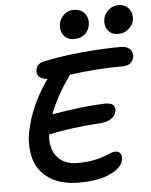

<svg xmlns="http://www.w3.org/2000/svg" viewBox="-61 -1007 821 1045"><g transform="rotate(-5 349.0 -485.0)"><path d="M608.9 -800.8Q574.2 -800.8 554.9 -826.9Q535.6 -853 543 -890.1Q548.8 -918 572.3 -937.5Q595.7 -957 624 -957Q664.1 -957 683.6 -929.4Q703.1 -901.9 696.8 -867.2Q691.4 -842.3 668.7 -821.5Q646 -800.8 608.9 -800.8ZM369.1 -793.9Q333 -793.9 313 -820.1Q293 -846.2 299.8 -882.8Q305.7 -912.6 327.4 -932.4Q349.1 -952.1 377.9 -952.1Q421.9 -952.1 442.1 -924.3Q462.4 -896.5 455.1 -859.9Q449.2 -831.5 427.5 -812.7Q405.8 -793.9 369.1 -793.9ZM329.1 -13.2Q278.8 -13.2 237.5 -23.9Q196.3 -34.7 167 -54.7Q137.7 -74.7 116.7 -102.3Q95.7 -129.9 86.2 -164.1Q76.7 -198.2 75.2 -237.3Q73.7 -276.4 83 -318.8Q108.9 -444.8 191.9 -569.8Q204.1 -586.9 206.1 -589.8Q174.8 -592.8 160.6 -607.7Q146.5 -622.6 150.9 -645Q156.2 -676.8 191.9 -686Q288.6 -707.5 407.7 -718.3Q526.9 -729 617.2 -729Q651.4 -729 668.5 -711.7Q685.5 -694.3 681.2 -668Q677.2 -647.9 662.4 -635.5Q647.5 -623 621.1 -623Q475.1 -623 329.1 -602.1Q328.6 -601.1 326.7 -597.2Q324.7 -593.3 323.2 -591.8Q251 -490.7 215.8 -396Q383.3 -425.3 504.9 -429.2Q538.1 -429.2 550.5 -417.2Q563 -405.3 559.1 -382.8Q547.4 -329.6 462.9 -324.2Q316.4 -315.9 188 -288.1Q180.7 -211.9 218.5 -166Q256.3 -120.1 330.1 -120.1Q374.5 -120.1 412.8 -127Q451.2 -133.8 471.7 -142.1Q492.2 -150.4 510.3 -157.2Q528.3 -164.1 537.1 -164.1Q558.1 -164.1 567.1 -151.1Q576.2 -138.2 571.8 -116.2Q563 -72.8 498.8 -43Q434.6 -13.2 329.1 -13.2Z"/></g></svg>

Font: Shantell Sans Bouncy
Style: Italic
Weight: 500
Italic angle: -11.31°
Designer: Stephen Nixon, Anya Danilova, Shantell Martin
Foundry: Arrow Type
Version: Version 1.006;[9816181b4]